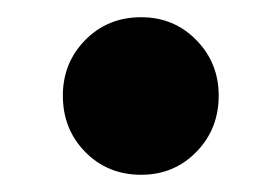

<svg xmlns="http://www.w3.org/2000/svg" viewBox="-20 -192 307 223"><path d="M144 11Q105 11 79 -15.5Q53 -42 53 -81Q53 -119 79 -145.5Q105 -172 144 -172Q182 -172 208 -145.5Q234 -119 234 -81Q234 -42 208 -15.5Q182 11 144 11Z"/></svg>

Font: Murecho SemiBold
Style: Regular
Weight: 600
Designer: Neil Summerour
Foundry: Positype
Version: Version 1.010; ttfautohint (v1.8.3)